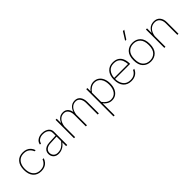

<svg xmlns="http://www.w3.org/2000/svg" viewBox="199 -2048 3565 3565"><g transform="rotate(-45 1981.5 -266.0)"><path d="M278.3 -487.8Q177.2 -487.8 119.9 -423.1Q62.5 -358.4 62.5 -241.2Q62.5 -124 119.9 -59.3Q177.2 5.4 278.3 5.4Q327.6 5.4 367.2 -10.3Q406.7 -25.9 434.8 -57.4Q462.9 -88.9 478.5 -135.7H447.3Q430.7 -86.4 388.4 -53.5Q346.2 -20.5 278.3 -20.5Q216.3 -20.5 174.3 -48.8Q132.3 -77.1 111.1 -127Q89.8 -176.8 89.8 -241.2Q89.8 -305.7 111.1 -355.5Q132.3 -405.3 174.3 -433.6Q216.3 -461.9 278.3 -461.9Q346.2 -461.9 388.4 -429Q430.7 -396 447.3 -346.7H478.5Q462.9 -393.6 434.8 -425Q406.7 -456.5 367.2 -472.2Q327.6 -487.8 278.3 -487.8Z M960 -349.1Q960 -394 936 -424.8Q912.1 -455.6 872.1 -471.7Q832 -487.8 784.2 -487.8Q712.4 -487.8 663.6 -454.1Q614.7 -420.4 607.4 -363.8H636.2Q643.6 -408.2 683.8 -435.3Q724.1 -462.4 783.7 -462.4Q823.7 -462.4 857.2 -449.5Q890.6 -436.5 910.6 -411.1Q930.7 -385.7 930.7 -349.1V-91.8V0H960ZM959 -140.1 946.8 -151.9Q910.2 -104 878.4 -75Q846.7 -45.9 813.2 -33.2Q779.8 -20.5 737.3 -20.5Q684.1 -20.5 653.6 -51.5Q623 -82.5 623 -131.8Q623 -178.2 658.7 -208.7Q694.3 -239.3 762.2 -242.7L947.8 -251.5V-277.3L756.3 -268.1Q703.1 -265.6 667 -247.6Q630.9 -229.5 612.3 -199.7Q593.8 -169.9 593.8 -131.8Q593.8 -70.8 631.8 -32.7Q669.9 5.4 734.9 5.4Q800.3 5.4 856.7 -29.8Q913.1 -64.9 959 -140.1Z M1137.7 -483.4V0H1167V-332L1166.5 -483.4ZM1478 -302.2Q1478 -386.7 1439.2 -437.3Q1400.4 -487.8 1331.5 -487.8Q1256.3 -487.8 1208.7 -435.5Q1161.1 -383.3 1147 -285.6L1166.5 -281.2Q1179.2 -368.2 1221.7 -415.5Q1264.2 -462.9 1329.6 -462.9Q1384.8 -462.9 1416.7 -418.9Q1448.7 -375 1448.7 -303.2V0H1478ZM1789.6 -302.2Q1789.6 -386.7 1750.7 -437.3Q1711.9 -487.8 1643.1 -487.8Q1567.9 -487.8 1520.3 -435.5Q1472.7 -383.3 1458.5 -285.6L1478 -281.2Q1490.7 -368.2 1533.2 -415.5Q1575.7 -462.9 1641.1 -462.9Q1696.3 -462.9 1728.3 -418.9Q1760.3 -375 1760.3 -303.2V0H1789.6Z M1942.9 -483.4V232.9H1972.2V-391.6V-483.4ZM2334.5 -242.2Q2334.5 -316.4 2310.3 -371.6Q2286.1 -426.8 2241.9 -457.5Q2197.8 -488.3 2136.7 -488.3Q2082 -488.3 2036.6 -459.2Q1991.2 -430.2 1957 -380.4L1972.7 -363.8Q2002.9 -408.7 2044.9 -435.8Q2086.9 -462.9 2135.7 -462.9Q2214.8 -462.9 2259.8 -403.1Q2304.7 -343.3 2304.7 -242.7Q2304.7 -141.6 2259.8 -81.1Q2214.8 -20.5 2135.7 -20.5Q2086.9 -20.5 2044.9 -47.9Q2002.9 -75.2 1972.7 -119.6L1957 -103Q1991.2 -53.2 2036.4 -24.2Q2081.5 4.9 2136.2 4.9Q2197.3 4.9 2241.7 -26.1Q2286.1 -57.1 2310.3 -112.8Q2334.5 -168.5 2334.5 -242.2Z M2456.5 -239.3H2851.1Q2852.5 -311 2831.5 -367.2Q2810.5 -423.3 2763.7 -455.6Q2716.8 -487.8 2640.1 -487.8Q2544.9 -487.8 2487.1 -423.8Q2429.2 -359.9 2429.2 -241.7Q2429.2 -124.5 2486.6 -59.6Q2543.9 5.4 2645 5.4Q2717.3 5.4 2767.6 -27.8Q2817.9 -61 2840.3 -121.1H2809.1Q2793 -81.1 2752 -50.8Q2710.9 -20.5 2645 -20.5Q2552.2 -20.5 2504.6 -82Q2457 -143.6 2456.5 -239.3ZM2457.5 -265.1Q2462.9 -352.1 2509.5 -407.2Q2556.2 -462.4 2640.1 -462.4Q2706.1 -462.4 2744.1 -436Q2782.2 -409.7 2800 -365Q2817.9 -320.3 2821.8 -265.1Z M3157.2 -462.4Q3239.7 -462.4 3291.7 -408.7Q3343.8 -355 3343.8 -241.7Q3343.8 -128.4 3291.7 -74.5Q3239.7 -20.5 3157.2 -20.5Q3074.7 -20.5 3022.7 -74.5Q2970.7 -128.4 2970.7 -241.7Q2970.7 -355 3022.7 -408.7Q3074.7 -462.4 3157.2 -462.4ZM3157.2 -487.8Q3062 -487.8 3001.7 -426.8Q2941.4 -365.7 2941.4 -241.7Q2941.4 -117.7 3001.7 -56.2Q3062 5.4 3157.2 5.4Q3252.4 5.4 3312.7 -56.2Q3373 -117.7 3373 -241.7Q3373 -365.7 3312.7 -426.8Q3252.4 -487.8 3157.2 -487.8ZM3187 -765.1 3087.9 -607.4H3119.1L3222.2 -765.1Z M3539.1 0V-332V-483.4H3509.8V0ZM3881.3 -302.2Q3881.3 -386.7 3838.6 -437.3Q3795.9 -487.8 3719.7 -487.8Q3638.2 -487.8 3586.7 -435.5Q3535.2 -383.3 3519.5 -285.6L3539.1 -281.2Q3552.7 -368.2 3599.1 -415.5Q3645.5 -462.9 3717.8 -462.9Q3780.3 -462.9 3816.2 -418.9Q3852.1 -375 3852.1 -303.2V0H3881.3Z"/></g></svg>

Font: Estedad-FD VF
Style: Regular
Weight: 100
Designer: Amin Abedi
Version: Version 7.3